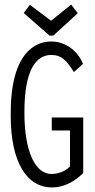

<svg xmlns="http://www.w3.org/2000/svg" viewBox="-20 -812 415 842"><path d="M292 -792 204 -721 111 -791 84 -755 197 -656H214L321 -754ZM208 10C255 10 301 -10 345 -53V-297H207V-240H287V-82C265 -59 232 -49 206 -49C135 -49 87 -146 87 -319C87 -510 140 -571 205 -571C250 -571 273 -546 304 -496L344 -532C321 -589 267 -630 206 -630C133 -631 24 -578 27 -304C27 -103 96 10 208 10Z"/></svg>

Font: Inconsolata Condensed Thin
Style: Regular
Weight: 100
Width: 3
Monospace: yes
Designer: Raph Levien, Cyreal, Brenton Simpson
Foundry: Raph Levien, Cyreal, Google
Version: Version 3.100